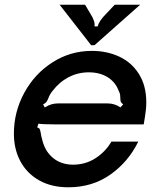

<svg xmlns="http://www.w3.org/2000/svg" viewBox="-20 -784 678 815"><path d="M39 -217Q39 -309 83 -390Q127 -471 203 -519.5Q279 -568 370 -568Q434 -568 486.5 -543.5Q539 -519 570 -469.5Q601 -420 601 -349Q601 -321 595 -286L590 -256H214Q164 -256 143 -259L138 -243Q146 -241 148.5 -236Q151 -231 153 -219Q155 -205 158 -196Q169 -144 204 -114.5Q239 -85 290 -85Q343 -85 385.5 -112.5Q428 -140 453 -183H567Q525 -97 448.5 -43Q372 11 270 11Q199 11 147 -18Q95 -47 67 -98.5Q39 -150 39 -217ZM170 -328Q185 -337 198 -341Q211 -345 226 -345H437Q467 -345 491 -328L503 -341Q495 -347 493 -351.5Q491 -356 491 -363Q491 -372 490 -380.5Q489 -389 484 -398Q470 -436 436.5 -456.5Q403 -477 357 -477Q311 -477 271.5 -456.5Q232 -436 203 -398Q191 -384 184 -364Q180 -355 176.5 -350.5Q173 -346 163 -341ZM367 -592 233 -764H341L363 -727Q385 -693 381 -672H395Q399 -694 432 -727L467 -764H575L381 -592Z"/></svg>

Font: Open Sauce Sans Medium Italic
Style: Regular
Weight: 500
Italic angle: -10°
Designer: Alfredo Marco Pradil
Foundry: Creative Sauce Fz LLC
Version: Version 1.477